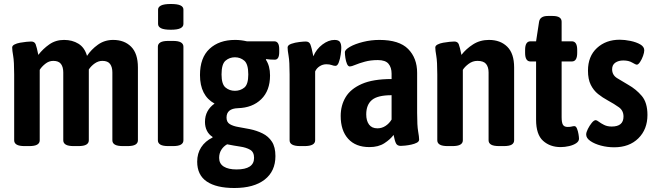

<svg xmlns="http://www.w3.org/2000/svg" viewBox="-20 -730 3286 962"><path d="M104 2Q76 2 63.5 -5.5Q51 -13 51 -27V-357Q51 -422 46 -450Q41 -478 41 -492Q41 -501 52.5 -507Q64 -513 80.5 -516Q97 -519 112.5 -520.5Q128 -522 136 -522Q153 -522 158.5 -508.5Q164 -495 172 -455Q195 -485 227 -507.5Q259 -530 301 -530Q342 -530 373 -511Q404 -492 416 -450Q437 -482 470.5 -506Q504 -530 547 -530Q603 -530 637 -496Q671 -462 671 -392V-27Q671 -13 658.5 -5.5Q646 2 618 2H597Q568 2 555.5 -5.5Q543 -13 543 -27V-367Q543 -394 531.5 -409.5Q520 -425 493 -425Q473 -425 455 -412.5Q437 -400 425 -382V-27Q425 -13 412.5 -5.5Q400 2 372 2H350Q322 2 309.5 -5.5Q297 -13 297 -27V-367Q297 -394 285.5 -409.5Q274 -425 247 -425Q225 -425 206.5 -410Q188 -395 179 -380V-27Q179 -13 166.5 -5.5Q154 2 126 2Z M824 2Q796 2 783.5 -5.5Q771 -13 771 -27V-496Q771 -510 783.5 -517.5Q796 -525 824 -525H846Q874 -525 886.5 -517.5Q899 -510 899 -496V-27Q899 -13 886.5 -5.5Q874 2 846 2ZM836 -581Q802 -581 787 -588.5Q772 -596 772 -610V-682Q772 -695 787 -702.5Q802 -710 836 -710Q869 -710 884 -703Q899 -696 899 -682V-610Q899 -596 884 -588.5Q869 -581 836 -581Z M1154 212Q1064 212 1016 179.5Q968 147 968 80Q968 39 988 8Q1008 -23 1045 -41V-44Q1026 -56 1016.5 -75.5Q1007 -95 1007 -119Q1007 -149 1019.5 -172Q1032 -195 1055 -211Q982 -251 982 -354Q982 -441 1030 -485.5Q1078 -530 1158 -530Q1187 -530 1217 -523H1354Q1379 -523 1379 -484V-469Q1379 -431 1357 -431Q1332 -431 1314 -434L1312 -431Q1333 -400 1333 -352Q1333 -276 1289 -233Q1245 -190 1172 -188Q1115 -186 1115 -141Q1115 -118 1131.5 -108Q1148 -98 1175 -93.5Q1202 -89 1232 -83Q1266 -76 1295.5 -61.5Q1325 -47 1342.5 -20Q1360 7 1360 52Q1360 128 1306 170Q1252 212 1154 212ZM1157 -275Q1184 -275 1204 -291Q1224 -307 1224 -357Q1224 -409 1204 -426Q1184 -443 1157 -443Q1130 -443 1110 -426Q1090 -409 1090 -357Q1090 -308 1110 -291.5Q1130 -275 1157 -275ZM1165 119Q1253 119 1253 61Q1253 32 1233.5 20.5Q1214 9 1183.5 4.5Q1153 0 1118 -7Q1100 3 1089 20.5Q1078 38 1078 61Q1078 90 1101 104.5Q1124 119 1165 119Z M1485 2Q1431 2 1431 -27V-357Q1431 -422 1426 -450Q1421 -478 1421 -492Q1421 -504 1439.5 -510.5Q1458 -517 1480 -519.5Q1502 -522 1512 -522Q1529 -522 1535 -507.5Q1541 -493 1550 -448Q1565 -484 1595.5 -507Q1626 -530 1656 -530Q1676 -530 1683 -520Q1690 -510 1690 -490Q1690 -478 1687 -456.5Q1684 -435 1677.5 -417.5Q1671 -400 1661 -400Q1652 -400 1642 -404Q1632 -408 1615 -408Q1597 -408 1581.5 -398Q1566 -388 1559 -372V-27Q1559 2 1505 2Z M1831 7Q1762 7 1724.5 -34.5Q1687 -76 1687 -149Q1687 -202 1712 -243.5Q1737 -285 1793 -309.5Q1849 -334 1942 -334V-361Q1942 -392 1926.5 -410.5Q1911 -429 1873 -429Q1837 -429 1808 -421Q1779 -413 1760 -405Q1741 -397 1733 -397Q1724 -397 1718.5 -410Q1713 -423 1710.5 -440Q1708 -457 1708 -468Q1708 -481 1733.5 -495.5Q1759 -510 1799 -520Q1839 -530 1881 -530Q1980 -530 2025 -484.5Q2070 -439 2070 -365V-164Q2070 -100 2075 -72Q2080 -44 2080 -31Q2080 -21 2068.5 -15Q2057 -9 2041 -5.5Q2025 -2 2010 -0.5Q1995 1 1988 1Q1971 1 1964.5 -11Q1958 -23 1952 -54Q1936 -32 1906 -12.5Q1876 7 1831 7ZM1871 -87Q1893 -87 1911.5 -99Q1930 -111 1942 -131V-253Q1872 -253 1843.5 -229Q1815 -205 1815 -157Q1815 -125 1829 -106Q1843 -87 1871 -87Z M2224 2Q2196 2 2183.5 -5.5Q2171 -13 2171 -27V-357Q2171 -422 2166 -450Q2161 -478 2161 -492Q2161 -501 2172.5 -507Q2184 -513 2200.5 -516Q2217 -519 2232.5 -520.5Q2248 -522 2256 -522Q2273 -522 2278.5 -508.5Q2284 -495 2292 -455Q2315 -485 2350 -507.5Q2385 -530 2430 -530Q2487 -530 2521.5 -496Q2556 -462 2556 -392V-27Q2556 -13 2544 -5.5Q2532 2 2503 2H2482Q2453 2 2440.5 -5.5Q2428 -13 2428 -27V-367Q2428 -394 2415.5 -409.5Q2403 -425 2372 -425Q2348 -425 2328 -410Q2308 -395 2299 -380V-27Q2299 -13 2286.5 -5.5Q2274 2 2246 2Z M2789 7Q2736 7 2701 -24.5Q2666 -56 2666 -130V-422H2638Q2611 -422 2611 -465V-480Q2611 -523 2638 -523H2666L2681 -621Q2686 -650 2725 -650H2749Q2794 -650 2794 -621V-523H2845Q2872 -523 2872 -480V-465Q2872 -422 2845 -422H2794V-143Q2794 -116 2800.5 -105Q2807 -94 2824 -94Q2838 -94 2844.5 -96Q2851 -98 2858 -98Q2866 -98 2871 -85.5Q2876 -73 2878.5 -58Q2881 -43 2881 -35Q2881 -22 2867 -12.5Q2853 -3 2831.5 2Q2810 7 2789 7Z M3057 8Q3023 8 2991 -0.5Q2959 -9 2938 -23.5Q2917 -38 2917 -56Q2917 -67 2925.5 -84Q2934 -101 2945 -114.5Q2956 -128 2965 -128Q2970 -128 2980.5 -120Q2991 -112 3007 -104Q3023 -96 3045 -96Q3104 -96 3104 -146Q3104 -176 3081 -192.5Q3058 -209 3025 -227Q2999 -241 2976.5 -259Q2954 -277 2940 -305Q2926 -333 2926 -376Q2926 -448 2971 -489.5Q3016 -531 3085 -531Q3110 -531 3139 -525Q3168 -519 3188 -507.5Q3208 -496 3208 -478Q3208 -467 3202 -450Q3196 -433 3187 -419.5Q3178 -406 3171 -406Q3165 -406 3147.5 -416.5Q3130 -427 3103 -427Q3079 -427 3063 -416Q3047 -405 3047 -383Q3047 -354 3072 -338.5Q3097 -323 3128 -305Q3167 -283 3195.5 -249.5Q3224 -216 3224 -154Q3224 -82 3178.5 -37Q3133 8 3057 8Z"/></svg>

Font: Asap Condensed SemiBold
Style: Regular
Weight: 600
Width: 3
Designer: Pablo Cosgaya
Foundry: Omnibus-Type
Version: Version 3.001; ttfautohint (v1.8.4.7-5d5b)